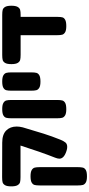

<svg xmlns="http://www.w3.org/2000/svg" viewBox="478 -1140 861 1858"><g transform="rotate(-90 909.0 -210.5)"><path d="M614 -480Q614 -453 606 -421Q570 -298 545 -219Q520 -140 487 -58Q473 -24 459 -7.5Q445 9 416 9Q399 9 378 2Q303 -22 303 -67Q303 -84 313 -109Q368 -248 430 -443H125Q93 -443 75.5 -447.5Q58 -452 46.5 -471.5Q35 -491 35 -532Q35 -574 46.5 -593Q58 -612 75 -616.5Q92 -621 124 -621L458 -620Q537 -620 575.5 -581.5Q614 -543 614 -480ZM221 -257V112Q221 143 216.5 160.5Q212 178 193 189Q174 200 132 200Q91 200 72 188.5Q53 177 48.5 159.5Q44 142 44 111V-258Q44 -289 48.5 -306.5Q53 -324 72 -335Q91 -346 133 -346Q174 -346 193 -334.5Q212 -323 216.5 -305.5Q221 -288 221 -257Z M783 -620Q824 -620 843 -608.5Q862 -597 866.5 -579.5Q871 -562 871 -531V-88Q871 -57 866.5 -39.5Q862 -22 843 -11Q824 0 782 0Q741 0 722 -11.5Q703 -23 698.5 -40.5Q694 -58 694 -89V-532Q694 -563 698.5 -580.5Q703 -598 722 -609Q741 -620 783 -620Z M1050 -620Q1091 -620 1110 -608.5Q1129 -597 1133.5 -579.5Q1138 -562 1138 -531V-338Q1138 -307 1133.5 -289.5Q1129 -272 1110 -261Q1091 -250 1049 -250Q1008 -250 989 -261.5Q970 -273 965.5 -290.5Q961 -308 961 -339V-532Q961 -563 965.5 -580.5Q970 -598 989 -609Q1008 -620 1050 -620Z M1783 -531Q1783 -490 1771.5 -470.5Q1760 -451 1742.5 -446.5Q1725 -442 1693 -442H1675V-83Q1675 -54 1670.5 -37.5Q1666 -21 1646.5 -10.5Q1627 0 1586 0Q1545 0 1526 -11.5Q1507 -23 1502.5 -40.5Q1498 -58 1498 -90V-442H1308Q1276 -442 1258.5 -446.5Q1241 -451 1229.5 -470.5Q1218 -490 1218 -531Q1218 -573 1229.5 -592Q1241 -611 1258 -615.5Q1275 -620 1307 -620H1694Q1726 -620 1743 -615.5Q1760 -611 1771.5 -592Q1783 -573 1783 -531Z"/></g></svg>

Font: Fredoka One
Style: Regular
Weight: 400
Designer: Milena B. Brandão, Ben Nathan
Version: Version 2.000; ttfautohint (v1.5.33-1714) -l 8 -r 50 -G 200 